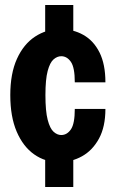

<svg xmlns="http://www.w3.org/2000/svg" viewBox="-20 -636 458 765"><path d="M160 -482V-616H272V-482ZM272 -20V109H160V-20ZM215 10Q160 10 116 -21Q72 -52 46.5 -111.5Q21 -171 21 -257Q21 -343 47.5 -401.5Q74 -460 119.5 -490Q165 -520 220 -520Q271 -520 312 -497Q353 -474 376.5 -427Q400 -380 400 -308H278Q278 -367 262.5 -389.5Q247 -412 224 -412Q208 -412 193.5 -399.5Q179 -387 170 -353.5Q161 -320 161 -257Q161 -193 170 -158.5Q179 -124 193.5 -111Q208 -98 224 -98Q247 -98 262.5 -120.5Q278 -143 278 -202H400Q400 -131 374.5 -84Q349 -37 307 -13.5Q265 10 215 10Z"/></svg>

Font: Instrument Sans Condensed
Style: Bold
Weight: 700
Width: 3
Designer: Rodrigo Fuenzalida
Foundry: fragTYPE
Version: Version 1.000;gftools[0.9.28]